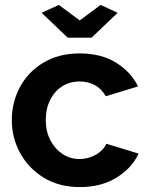

<svg xmlns="http://www.w3.org/2000/svg" viewBox="-20 -750 604 780"><path d="M305 10Q220 10 158 -28Q96 -66 62 -128Q28 -190 28 -262Q28 -335 61.5 -397Q95 -459 157 -496Q219 -533 304 -533Q390 -533 450.5 -496Q511 -459 541 -399L410 -359Q375 -419 303 -419Q264 -419 233 -399.5Q202 -380 184 -344.5Q166 -309 166 -262Q166 -216 184.5 -180.5Q203 -145 234 -124.5Q265 -104 303 -104Q339 -104 369.5 -121.5Q400 -139 412 -166L543 -126Q516 -67 453.5 -28.5Q391 10 305 10ZM219 -730 304 -667 389 -730 458 -698 352 -597H255L149 -698Z"/></svg>

Font: Raleway
Style: Bold
Weight: 700
Designer: Matt McInerney, Pablo Impallari, Rodrigo Fuenzalida
Foundry: Matt McInerney, Pablo Impallari, Rodrigo Fuenzalida
Version: Version 4.026